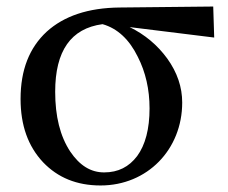

<svg xmlns="http://www.w3.org/2000/svg" viewBox="-20 -553 699 588"><path d="M288 15C431 15 538 -95 538 -239C538 -286 523 -331 492 -374C462 -415 424 -447 377 -470L636 -438L633 -533L346 -530C250 -529 176 -504 123 -456C70 -407 43 -339 43 -250C43 -169 66 -105 112 -56C157 -9 215 15 288 15ZM299 -25C258 -25 224 -46 195 -89C164 -136 149 -197 149 -272C149 -397 197 -466 294 -479C340 -466 376 -432 402 -379C426 -332 438 -279 438 -221C438 -158 425 -109 400 -75C375 -42 342 -25 299 -25Z"/></svg>

Font: AllPunType SemiBold
Style: Regular
Weight: 600
Version: 1.0